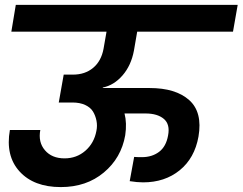

<svg xmlns="http://www.w3.org/2000/svg" viewBox="-20 -760 982 777"><path d="M25.9 -631.8 43.9 -740.2H941.9L922.9 -631.8H535.2L522 -555.2Q510.7 -495.1 476.1 -455.1Q441.4 -415 396 -405.8V-403.8H585Q690.9 -403.8 745.6 -355Q800.3 -306.2 783.2 -207Q767.6 -120.1 707.3 -71Q647 -22 559.1 -22Q535.2 -22 504.9 -26.9L522.9 -125Q532.7 -124 554.2 -124Q595.2 -124 623.8 -145.5Q652.3 -167 660.2 -211.9Q668.9 -256.8 643.1 -278.8Q617.2 -300.8 568.8 -300.8H483.9Q494.1 -261.7 486.8 -212.9Q470.7 -120.6 400.1 -61.8Q329.6 -2.9 226.1 -2.9Q116.7 -2.9 59.1 -66.2Q1.5 -129.4 20 -233.9H143.1Q133.8 -184.6 161.9 -151.9Q189.9 -119.1 241.2 -119.1Q290 -119.1 325.4 -149.9Q360.8 -180.7 370.1 -230Q374.5 -251 370.4 -271.7Q366.2 -292.5 356.2 -308.8Q346.2 -325.2 324.7 -335.2Q303.2 -345.2 272.9 -345.2H217.8L237.8 -458H274.9Q324.2 -458 356.9 -485.4Q389.6 -512.7 398.9 -562L411.1 -631.8Z"/></svg>

Font: SVN-Poppins SemiBold
Style: Italic
Weight: 600
Italic angle: -10°
Designer: Ninad Kale (Devanagari), Jonny Pinhorn (Latin)
Foundry: Indian Type Foundry
Version: Version 3.002 2017